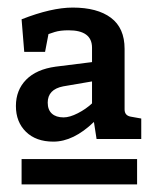

<svg xmlns="http://www.w3.org/2000/svg" viewBox="-20 -747 407 507"><path d="M353 -434V-380H235L228 -425Q174 -373 121 -373Q75 -373 48.5 -399Q22 -425 22 -467Q22 -509 49 -536.5Q76 -564 127 -571L223 -583V-621Q223 -667 161 -667Q139 -667 124.5 -662.5Q110 -658 108 -657L99 -610H44L37 -696Q116 -727 172 -727Q237 -727 273 -700Q309 -673 309 -618V-458Q309 -442 325 -439ZM148 -437Q164 -437 185.5 -448Q207 -459 223 -474V-532L147 -519Q106 -511 106 -476Q106 -457 117 -447Q128 -437 148 -437ZM37 -327H342V-260H37Z"/></svg>

Font: Enriqueta SemiBold
Style: Regular
Weight: 600
Designer: Viviana Monsalve, Gustavo Ibarra
Foundry: 72Puntos
Version: Version 2.000